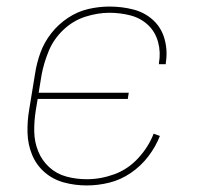

<svg xmlns="http://www.w3.org/2000/svg" viewBox="-20 -558 616 586"><path d="M245 8Q279 8 313.5 -0.5Q348 -9 379 -30Q410 -51 432.5 -80.5Q455 -110 468 -143L449 -150Q433 -109 401.5 -75Q370 -41 328.5 -26Q287 -11 245 -11Q213 -11 183 -19Q153 -27 130.5 -47.5Q108 -68 96.5 -96.5Q85 -125 84.5 -156.5Q84 -188 89 -220L95 -256H370L373 -275H98L107 -330Q114 -367 129 -403Q144 -439 173.5 -467Q203 -495 240.5 -507Q278 -519 314 -519Q347 -519 378 -511Q409 -503 431.5 -482Q454 -461 462.5 -429.5Q471 -398 465 -365V-362H486V-366Q492 -403 482.5 -438Q473 -473 447.5 -496.5Q422 -520 387 -529Q352 -538 314 -538Q282 -538 249.5 -530.5Q217 -523 187.5 -503.5Q158 -484 136.5 -456.5Q115 -429 103.5 -397.5Q92 -366 87 -333L69 -223Q63 -188 64 -152.5Q65 -117 78 -85.5Q91 -54 116.5 -32Q142 -10 175.5 -1Q209 8 245 8Z"/></svg>

Font: Iosevka Sparkle Thin
Style: Italic
Weight: 100
Italic angle: -9°
Designer: Belleve Invis
Foundry: Belleve Invis
Version: Version 4.5.0; ttfautohint (v1.8.3)